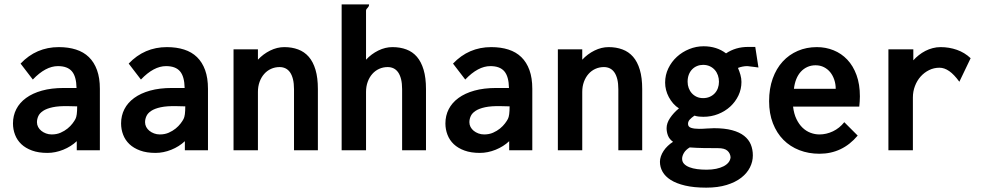

<svg xmlns="http://www.w3.org/2000/svg" viewBox="-20 -695 4540 888"><path d="M75.2 -400.9Q147.5 -477.1 252 -477.1Q296.4 -477.1 331.5 -465.8Q366.7 -454.6 391.1 -430.9Q415.5 -407.2 428.7 -370.8Q441.9 -334.5 441.9 -284.2V0H335V-42Q308.6 -17.1 272.2 -2.4Q235.8 12.2 199.2 12.2Q158.2 12.2 128.2 1.2Q98.1 -9.8 78.6 -28.3Q59.1 -46.9 49.6 -71.8Q40 -96.7 40 -124Q40 -160.2 55.4 -190.2Q70.8 -220.2 100.6 -241.9Q130.4 -263.7 174.1 -275.9Q217.8 -288.1 274.9 -288.1H334Q333 -341.3 312.5 -365.2Q292 -389.2 248 -389.2Q190.9 -389.2 131.8 -327.1ZM295.9 -204.1Q252 -205.1 223.6 -199Q195.3 -192.9 179.2 -182.1Q163.1 -171.4 157 -157.5Q150.9 -143.6 150.9 -129.9Q150.9 -118.2 156.2 -107.9Q161.6 -97.7 170.9 -90.1Q180.2 -82.5 192.6 -77.9Q205.1 -73.2 219.2 -73.2Q242.2 -73.2 260.5 -81.3Q278.8 -89.4 292.5 -100.6Q306.2 -111.8 315.4 -124Q324.7 -136.2 329.1 -145Q333 -152.3 335 -166.7Q336.9 -181.2 336.9 -203.1Z M575.2 -400.9Q647.5 -477.1 752 -477.1Q796.4 -477.1 831.5 -465.8Q866.7 -454.6 891.1 -430.9Q915.5 -407.2 928.7 -370.8Q941.9 -334.5 941.9 -284.2V0H835V-42Q808.6 -17.1 772.2 -2.4Q735.8 12.2 699.2 12.2Q658.2 12.2 628.2 1.2Q598.1 -9.8 578.6 -28.3Q559.1 -46.9 549.6 -71.8Q540 -96.7 540 -124Q540 -160.2 555.4 -190.2Q570.8 -220.2 600.6 -241.9Q630.4 -263.7 674.1 -275.9Q717.8 -288.1 774.9 -288.1H834Q833 -341.3 812.5 -365.2Q792 -389.2 748 -389.2Q690.9 -389.2 631.8 -327.1ZM795.9 -204.1Q752 -205.1 723.6 -199Q695.3 -192.9 679.2 -182.1Q663.1 -171.4 657 -157.5Q650.9 -143.6 650.9 -129.9Q650.9 -118.2 656.2 -107.9Q661.6 -97.7 670.9 -90.1Q680.2 -82.5 692.6 -77.9Q705.1 -73.2 719.2 -73.2Q742.2 -73.2 760.5 -81.3Q778.8 -89.4 792.5 -100.6Q806.2 -111.8 815.4 -124Q824.7 -136.2 829.1 -145Q833 -152.3 835 -166.7Q836.9 -181.2 836.9 -203.1Z M1060.1 0V-466.8H1172.9V-418.9Q1197.3 -445.3 1229.5 -461.2Q1261.7 -477.1 1294.9 -477.1Q1330.1 -477.1 1358.9 -466.3Q1387.7 -455.6 1408 -432.4Q1428.2 -409.2 1439.2 -372.3Q1450.2 -335.4 1450.2 -283.2V0H1339.8V-282.2Q1339.8 -309.1 1335 -328.6Q1330.1 -348.1 1321.3 -360.6Q1312.5 -373 1300.3 -378.9Q1288.1 -384.8 1272.9 -384.8Q1252 -384.8 1233.6 -376.5Q1215.3 -368.2 1201.9 -353Q1188.5 -337.9 1180.7 -316.7Q1172.9 -295.4 1172.9 -270V0Z M1560.1 0V-674.8H1687Q1687 -668.9 1685.1 -665.5Q1683.1 -662.1 1680.7 -659.4Q1678.2 -656.7 1675.8 -653.8Q1673.3 -650.9 1672.9 -646V-418.9Q1697.3 -445.3 1729.5 -461.2Q1761.7 -477.1 1794.9 -477.1Q1830.6 -477.1 1859.4 -466.3Q1888.2 -455.6 1908.2 -432.4Q1928.2 -409.2 1939.2 -372.3Q1950.2 -335.4 1950.2 -283.2V0H1839.8V-282.2Q1839.8 -309.1 1835 -328.6Q1830.1 -348.1 1821.3 -360.6Q1812.5 -373 1800.3 -378.9Q1788.1 -384.8 1772.9 -384.8Q1752 -384.8 1733.6 -376.5Q1715.3 -368.2 1701.9 -353Q1688.5 -337.9 1680.7 -316.7Q1672.9 -295.4 1672.9 -270V0Z M2075.2 -400.9Q2147.5 -477.1 2252 -477.1Q2296.4 -477.1 2331.5 -465.8Q2366.7 -454.6 2391.1 -430.9Q2415.5 -407.2 2428.7 -370.8Q2441.9 -334.5 2441.9 -284.2V0H2335V-42Q2308.6 -17.1 2272.2 -2.4Q2235.8 12.2 2199.2 12.2Q2158.2 12.2 2128.2 1.2Q2098.1 -9.8 2078.6 -28.3Q2059.1 -46.9 2049.6 -71.8Q2040 -96.7 2040 -124Q2040 -160.2 2055.4 -190.2Q2070.8 -220.2 2100.6 -241.9Q2130.4 -263.7 2174.1 -275.9Q2217.8 -288.1 2274.9 -288.1H2334Q2333 -341.3 2312.5 -365.2Q2292 -389.2 2248 -389.2Q2190.9 -389.2 2131.8 -327.1ZM2295.9 -204.1Q2252 -205.1 2223.6 -199Q2195.3 -192.9 2179.2 -182.1Q2163.1 -171.4 2157 -157.5Q2150.9 -143.6 2150.9 -129.9Q2150.9 -118.2 2156.2 -107.9Q2161.6 -97.7 2170.9 -90.1Q2180.2 -82.5 2192.6 -77.9Q2205.1 -73.2 2219.2 -73.2Q2242.2 -73.2 2260.5 -81.3Q2278.8 -89.4 2292.5 -100.6Q2306.2 -111.8 2315.4 -124Q2324.7 -136.2 2329.1 -145Q2333 -152.3 2335 -166.7Q2336.9 -181.2 2336.9 -203.1Z M2560.1 0V-466.8H2672.9V-418.9Q2697.3 -445.3 2729.5 -461.2Q2761.7 -477.1 2794.9 -477.1Q2830.1 -477.1 2858.9 -466.3Q2887.7 -455.6 2908 -432.4Q2928.2 -409.2 2939.2 -372.3Q2950.2 -335.4 2950.2 -283.2V0H2839.8V-282.2Q2839.8 -309.1 2835 -328.6Q2830.1 -348.1 2821.3 -360.6Q2812.5 -373 2800.3 -378.9Q2788.1 -384.8 2772.9 -384.8Q2752 -384.8 2733.6 -376.5Q2715.3 -368.2 2701.9 -353Q2688.5 -337.9 2680.7 -316.7Q2672.9 -295.4 2672.9 -270V0Z M3231.9 -395Q3216.8 -395 3203.9 -389.6Q3190.9 -384.3 3181.2 -374.3Q3171.4 -364.3 3165.8 -349.9Q3160.2 -335.4 3160.2 -316.9Q3160.2 -301.3 3165.3 -287.6Q3170.4 -273.9 3179.7 -263.7Q3189 -253.4 3202.1 -247.3Q3215.3 -241.2 3231.9 -241.2Q3249 -241.2 3262.7 -247.3Q3276.4 -253.4 3285.9 -263.7Q3295.4 -273.9 3300.3 -287.6Q3305.2 -301.3 3305.2 -316.9Q3305.2 -332.5 3300.3 -346.7Q3295.4 -360.8 3285.9 -371.6Q3276.4 -382.3 3262.7 -388.7Q3249 -395 3231.9 -395ZM3233.9 -481Q3294.9 -481 3337.9 -448.2Q3359.9 -462.9 3385.3 -470.5Q3410.6 -478 3440.9 -478H3473.1L3487.8 -382.8Q3478.5 -384.3 3469.5 -385.3Q3460.4 -386.2 3453.4 -387.2Q3446.3 -388.2 3441.4 -388.7Q3436.5 -389.2 3436 -389.2Q3415 -389.2 3393.1 -380.9Q3399.9 -365.2 3404.5 -348.9Q3409.2 -332.5 3409.2 -315.9Q3409.2 -282.7 3395.3 -253.4Q3381.3 -224.1 3357.4 -202.1Q3333.5 -180.2 3301.5 -167.5Q3269.5 -154.8 3232.9 -154.8Q3223.1 -154.8 3212.9 -155.8Q3202.6 -156.7 3191.9 -160.2Q3178.2 -150.9 3170.2 -142.1Q3162.1 -133.3 3162.1 -122.1Q3162.1 -108.4 3176.3 -103.8Q3190.4 -99.1 3212.9 -99.1Q3230 -99.1 3248.5 -100.6Q3267.1 -102.1 3282.2 -102.1Q3331.5 -102.1 3366 -92.8Q3400.4 -83.5 3421.6 -66.7Q3442.9 -49.8 3452.4 -26.9Q3461.9 -3.9 3461.9 23.9Q3461.9 52.7 3448.5 79.3Q3435.1 106 3408.2 127Q3381.3 147.9 3340.8 160.4Q3300.3 172.9 3246.1 172.9Q3189.5 172.9 3148.9 163.3Q3108.4 153.8 3082.5 137.5Q3056.6 121.1 3044.4 99.4Q3032.2 77.6 3032.2 53.2Q3032.2 41 3036.6 28.1Q3041 15.1 3049.1 2.9Q3057.1 -9.3 3068.4 -20Q3079.6 -30.8 3092.8 -39.1Q3075.7 -51.3 3069.3 -68.1Q3063 -85 3063 -102.1Q3063 -125.5 3079.1 -149.4Q3095.2 -173.3 3120.1 -193.8Q3105 -203.1 3093.3 -216.8Q3081.5 -230.5 3073.2 -246.1Q3064.9 -261.7 3060.5 -278.8Q3056.2 -295.9 3056.2 -313Q3056.2 -348.1 3071 -378.9Q3085.9 -409.7 3110.8 -432.4Q3135.7 -455.1 3167.7 -468Q3199.7 -481 3233.9 -481ZM3300.8 -9.8Q3264.6 -9.8 3233.9 -10.3Q3203.1 -10.7 3169.9 -13.2Q3151.9 -2.4 3143.3 12Q3134.8 26.4 3134.8 39.1Q3134.8 53.2 3143.8 62.7Q3152.8 72.3 3168.5 78.4Q3184.1 84.5 3204.6 87.2Q3225.1 89.8 3248 89.8Q3272 89.8 3292 85.7Q3312 81.5 3326.7 74Q3341.3 66.4 3349.6 55.9Q3357.9 45.4 3358.9 32.2Q3357.4 13.7 3344.2 2Q3331.1 -9.8 3300.8 -9.8Z M3757.8 -477.1Q3799.3 -477.1 3835.4 -462.4Q3871.6 -447.8 3898.7 -419.2Q3925.8 -390.6 3941.4 -347.9Q3957 -305.2 3957 -249Q3957 -236.8 3956.1 -225.1Q3955.1 -213.4 3954.1 -202.1H3647.9Q3651.9 -168.5 3663.6 -144.3Q3675.3 -120.1 3691.9 -104.2Q3708.5 -88.4 3728.8 -80.8Q3749 -73.2 3770 -73.2Q3801.8 -73.2 3832.3 -87.6Q3862.8 -102.1 3884.8 -129.9L3946.8 -67.9Q3876 16.1 3770 16.1Q3719.7 16.1 3677 -0.5Q3634.3 -17.1 3603.3 -48.3Q3572.3 -79.6 3554.7 -124.8Q3537.1 -169.9 3537.1 -227.1Q3537.1 -285.2 3553.7 -331.5Q3570.3 -377.9 3599.9 -410.2Q3629.4 -442.4 3669.7 -459.7Q3710 -477.1 3757.8 -477.1ZM3845.2 -284.2Q3845.2 -306.2 3838.6 -325.9Q3832 -345.7 3820.1 -360.6Q3808.1 -375.5 3790.8 -384.3Q3773.4 -393.1 3752 -393.1Q3731.4 -393.1 3714.1 -385.3Q3696.8 -377.4 3683.8 -363.3Q3670.9 -349.1 3662.8 -329.1Q3654.8 -309.1 3651.9 -284.2Z M4088.9 -466.8H4204.1V-416Q4215.3 -428.7 4229.5 -439.9Q4243.7 -451.2 4259.8 -459.5Q4275.9 -467.8 4293.7 -472.4Q4311.5 -477.1 4330.1 -477.1Q4369.6 -477.1 4405.5 -464.6Q4441.4 -452.1 4469.2 -425.8L4417 -316.9Q4392.6 -350.6 4370.1 -366.2Q4347.7 -381.8 4325.2 -381.8Q4299.3 -381.8 4277.1 -370.8Q4254.9 -359.9 4238 -341.1Q4221.2 -322.3 4211.7 -297.1Q4202.1 -272 4202.1 -244.1V0H4088.9Z"/></svg>

Font: InconsolataGo
Style: Bold
Weight: 700
Designer: Raph Levien, Kirill Tkachev(cyreal.org)
Foundry: Raph Levien, Kirill Tkachev(cyreal.org)
Version: Version 1.015; ttfautohint (v0.92) -l 8 -r 50 -G 200 -x 14 -